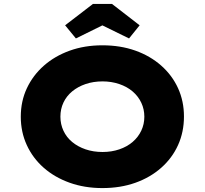

<svg xmlns="http://www.w3.org/2000/svg" viewBox="-20 -949 1044 979"><path d="M502 10Q411 10 334.5 -17.5Q258 -45 202.5 -94Q147 -143 116.5 -209.5Q86 -276 86 -354Q86 -433 117 -499Q148 -565 203.5 -614Q259 -663 335 -690.5Q411 -718 502 -718Q594 -718 670 -691Q746 -664 802 -614.5Q858 -565 888 -499Q918 -433 918 -355Q918 -276 888 -209.5Q858 -143 802 -93.5Q746 -44 670 -17Q594 10 502 10ZM503 -174Q549 -174 588.5 -187.5Q628 -201 656.5 -225.5Q685 -250 700.5 -283Q716 -316 716 -354Q716 -392 700.5 -425Q685 -458 656.5 -482.5Q628 -507 588 -520.5Q548 -534 503 -534Q456 -534 416.5 -520.5Q377 -507 348 -483Q319 -459 303.5 -426Q288 -393 288 -354Q288 -316 303.5 -282.5Q319 -249 348 -225Q377 -201 416.5 -187.5Q456 -174 503 -174ZM367 -753 312 -820 454 -929H551L692 -820L638 -753L487 -827H517Z"/></svg>

Font: Lexend Giga ExtraBold
Style: Regular
Weight: 800
Designer: Bonnie Shaver-Troup, Thomas Jockin
Foundry: Lexend
Version: Version 1.007